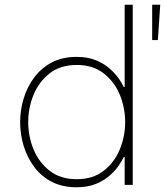

<svg xmlns="http://www.w3.org/2000/svg" viewBox="-20 -780 696 810"><path d="M303 10Q243 10 198.5 -13Q154 -36 124.5 -75.5Q95 -115 80 -164Q65 -213 65 -265Q65 -316 80 -365Q95 -414 124.5 -453.5Q154 -493 198.5 -516.5Q243 -540 303 -540Q351 -540 385.5 -525.5Q420 -511 443.5 -490Q467 -469 481.5 -448Q496 -427 502 -413H506V-760H540V0H506V-117H502Q496 -104 481.5 -82.5Q467 -61 443.5 -40Q420 -19 385.5 -4.5Q351 10 303 10ZM622 -611V-760H656L646 -611ZM304 -24Q372 -24 417.5 -59.5Q463 -95 485.5 -150Q508 -205 508 -265Q508 -325 485.5 -380Q463 -435 417.5 -470.5Q372 -506 304 -506Q235 -506 189.5 -470.5Q144 -435 121.5 -380Q99 -325 99 -265Q99 -205 121.5 -150Q144 -95 189.5 -59.5Q235 -24 304 -24Z"/></svg>

Font: Be Vietnam Pro Thin
Style: Regular
Weight: 100
Designer: Lam Bao, Tony Le, Vietanh Nguyen
Foundry: Yellow Type Foundry
Version: Version 1.002; ttfautohint (v1.8.3)